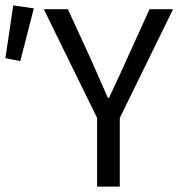

<svg xmlns="http://www.w3.org/2000/svg" viewBox="-39 -690 660 710"><path d="M320 0V-254L123 -656H212L297 -471Q343 -366 360 -328H364Q421 -450 430 -471L514 -656H601L404 -254V0ZM-19 -475 10 -670 86 -659 36 -464Z"/></svg>

Font: Toshiba Sans
Style: Regular
Weight: 400
Designer: Paul D. Hunt
Foundry: Toshiba Corporation
Version: Version 2.020;PS 2.0;hotconv 1.0.86;makeotf.lib2.5.63406